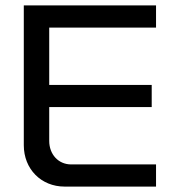

<svg xmlns="http://www.w3.org/2000/svg" viewBox="-20 -690 651 710"><path d="M68 -670V-153C68 -65 132 0 219 0H557V-82H243C196 -82 162 -119 162 -169V-294H541V-376H162V-588H557V-670Z"/></svg>

Font: LT Wave Alt
Style: Regular
Weight: 400
Designer: Daniel Lyons
Version: Version 2.5 (Glyphs App)